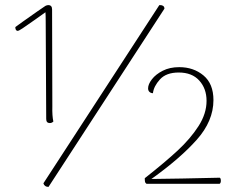

<svg xmlns="http://www.w3.org/2000/svg" viewBox="-20 -720 914 752"><path d="M161 -254 159 -635Q159 -661 158 -672Q128 -651 113 -640Q56 -599 50 -599Q40 -599 40 -614L69 -635Q141 -686 158 -697Q164 -700 169 -700Q184 -700 184 -683L185 -304Q184 -266 189 -244Q183 -238 175 -238Q161 -238 161 -254ZM608 -700Q615 -700 619.5 -696.5Q624 -693 624 -686L170 12Q154 12 150 -2L604 -700ZM547 -22Q627 -85 676.5 -131Q726 -177 757.5 -226Q789 -275 789 -325Q789 -373 760.5 -404.5Q732 -436 680 -436Q631 -436 606.5 -409Q582 -382 579 -355Q571 -355 565.5 -360Q560 -365 560 -374Q560 -390 575 -409.5Q590 -429 617.5 -443Q645 -457 682 -457Q738 -457 777 -424.5Q816 -392 816 -328Q816 -246 750.5 -172.5Q685 -99 573 -19Q677 -20 841 -24Q845 -21 845 -12Q845 -3 840 0H554Q549 -3 548 -8Q547 -13 547 -22Z"/></svg>

Font: Arima Madurai Thin
Style: Regular
Weight: 250
Designer: Joana Correia and Natanael Gama
Foundry: NDISCOVER
Version: Version 1.019; ttfautohint (v1.5) -l 7 -r 28 -G 50 -x 13 -D 